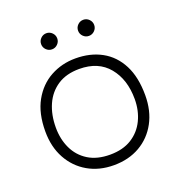

<svg xmlns="http://www.w3.org/2000/svg" viewBox="-123 -760 810 874"><g transform="rotate(-20 282.0 -323.0)"><path d="M282 12Q211 12 156.5 -19.5Q102 -51 71 -107.5Q40 -164 40 -239Q40 -327 73 -386Q106 -445 161 -475Q216 -505 282 -505Q354 -505 408.5 -475Q463 -445 493.5 -386Q524 -327 524 -239Q524 -164 493.5 -107.5Q463 -51 408.5 -19.5Q354 12 282 12ZM282 -39Q344 -39 386.5 -65.5Q429 -92 451 -137.5Q473 -183 473 -239Q473 -334 423.5 -394Q374 -454 282 -454Q219 -454 176.5 -426Q134 -398 112.5 -349.5Q91 -301 91 -239Q91 -183 112.5 -137.5Q134 -92 176.5 -65.5Q219 -39 282 -39ZM197 -580Q181 -580 169.5 -591.5Q158 -603 158 -619Q158 -635 169.5 -646.5Q181 -658 197 -658Q213 -658 224.5 -646.5Q236 -635 236 -619Q236 -603 224.5 -591.5Q213 -580 197 -580ZM376 -580Q360 -580 348.5 -591.5Q337 -603 337 -619Q337 -635 348.5 -646.5Q360 -658 376 -658Q392 -658 403.5 -646.5Q415 -635 415 -619Q415 -603 403.5 -591.5Q392 -580 376 -580Z"/></g></svg>

Font: Kulim Park ExtraLight
Style: Regular
Weight: 275
Designer: Noponies / Dale Sattler
Foundry: Noponies
Version: Version 1.000; ttfautohint (v1.8.3)